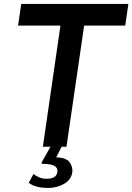

<svg xmlns="http://www.w3.org/2000/svg" viewBox="-20 -743 670 972"><path d="M197 0 286 -613.5H71.5L87.5 -723H630L614 -613.5H406L316.5 0ZM224 208.5Q195.5 208.5 170.2 202.8Q145 197 125.5 182.5L149.5 138Q161.5 147.5 178.2 154.8Q195 162 216 162Q265 162 270.5 128.5Q273.5 108 256.8 97.5Q240 87 197.5 86.5Q186 86.5 191.5 78L239 -6H295L264.5 53.5Q316 55 332.8 79.2Q349.5 103.5 346 129Q340.5 167 304.2 187.8Q268 208.5 224 208.5Z"/></svg>

Font: Public Sans SemiBold
Style: Italic
Weight: 600
Italic angle: -8°
Designer: The Public Sans project authors (U.S. Web Design System). Libre Franklin designed by Pablo Impallari and Rodrigo Fuenzal
Version: Version 1.007; ttfautohint (v1.8.1) -l 8 -r 50 -G 200 -x 14 